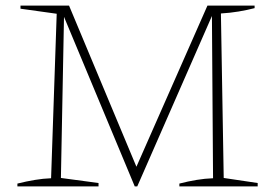

<svg xmlns="http://www.w3.org/2000/svg" viewBox="-20 -664 981 684"><path d="M777 -30 898 -12V0H619V-10Q650 -18 680 -23Q710 -28 739 -29L735 -607L469 0H460L208 -604L197 -30L331 -12V0H42V-10Q74 -18 104 -23Q134 -28 162 -29L182 -615L53 -633V-644H226L466 -70L719 -644H887V-635Q860 -628 830 -623Q800 -618 767 -616Z"/></svg>

Font: Piazzolla Thin
Style: Regular
Weight: 100
Designer: Juan Pablo del Peral
Foundry: Huerta Tipografica
Version: Version 1.330